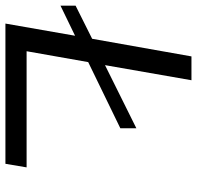

<svg xmlns="http://www.w3.org/2000/svg" viewBox="-29 -697 726 708"><g transform="rotate(90 334.0 -343.0)"><path d="M66.9 0 111.8 -256.8 1 -203.1V-258.8L123 -319.8L188 -686H275.9L220.2 -367.2L453.1 -482.9V-423.8L209 -305.2L168.9 -78.1H597.2L584 0Z"/></g></svg>

Font: Archivo Expanded Light
Style: Italic
Weight: 300
Width: 7
Italic angle: -10°
Designer: Hector Gatti
Foundry: Omnibus-Type
Version: Version 2.001